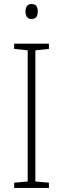

<svg xmlns="http://www.w3.org/2000/svg" viewBox="-20 -930 312 950"><path d="M222 0H50V-26L117 -32V-681L50 -688V-714H222V-688L155 -681V-32L222 -26ZM136 -910Q154 -910 160.5 -899.5Q167 -889 167 -873Q167 -857 160 -846.5Q153 -836 136 -836Q120 -836 113 -846.5Q106 -857 106 -873Q106 -889 113 -899.5Q120 -910 136 -910Z"/></svg>

Font: Noto Sans Gujarati SemiCondensed ExtraLight
Style: Regular
Weight: 200
Width: 4
Designer: Jelle Bosma - Monotype Design Team, Universal Thirst
Foundry: Monotype Imaging Inc.
Version: Version 2.106; ttfautohint (v1.8.4.7-5d5b)